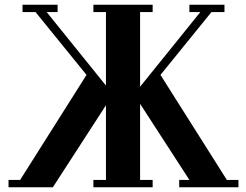

<svg xmlns="http://www.w3.org/2000/svg" viewBox="-20 -729 1038 810"><path d="M736 30H779L571 -291V30H624V61H374V30H427V-285L203 61H16V30H65L345 -413L130 -678H75V-709H223V-678H177L427 -368V-678H374V-709H624V-678H571V-363L825 -678H779V-709H927V-678H872L657 -413L937 30H986V61H736Z"/></svg>

Font: Cafe24 ClassicType
Style: Regular
Weight: 400
Designer: Cafe24 thkim, hmlim, mnelim & 4IR
Foundry: Cafe24
Version: Version 1.000